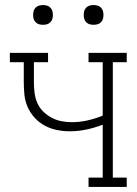

<svg xmlns="http://www.w3.org/2000/svg" viewBox="-20 -739 540 759"><path d="M330 0V-37H386V-246Q355 -234 322 -227Q289 -220 256 -220Q231 -220 205.5 -225Q180 -230 157.5 -242Q135 -254 117.5 -273Q100 -292 89.5 -315.5Q79 -339 76.5 -364.5Q74 -390 74 -415V-493H19V-530H170V-493H114V-415Q114 -394 116.5 -373Q119 -352 127 -333Q135 -314 150 -299Q165 -284 183.5 -274Q202 -264 222.5 -260Q243 -256 264 -256Q295 -256 326 -263Q357 -270 386 -282V-493H330V-530H481V-493H426V-37H481V0ZM350 -641Q342 -641 334.5 -643Q327 -645 321 -651Q315 -657 313 -664.5Q311 -672 311 -680Q311 -688 313 -695.5Q315 -703 321 -709Q327 -715 334.5 -717Q342 -719 350 -719Q358 -719 365.5 -717Q373 -715 379 -709Q385 -703 387 -695.5Q389 -688 389 -680Q389 -672 387 -664.5Q385 -657 379 -651Q373 -645 365.5 -643Q358 -641 350 -641ZM150 -641Q142 -641 134.5 -643Q127 -645 121 -651Q115 -657 113 -664.5Q111 -672 111 -680Q111 -688 113 -695.5Q115 -703 121 -709Q127 -715 134.5 -717Q142 -719 150 -719Q158 -719 165.5 -717Q173 -715 179 -709Q185 -703 187 -695.5Q189 -688 189 -680Q189 -672 187 -664.5Q185 -657 179 -651Q173 -645 165.5 -643Q158 -641 150 -641Z"/></svg>

Font: Iosevka Slab Extralight
Style: Regular
Weight: 200
Monospace: yes
Designer: Belleve Invis
Foundry: Belleve Invis
Version: Version 11.1.1; ttfautohint (v1.8.3)